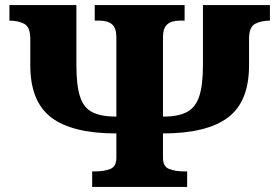

<svg xmlns="http://www.w3.org/2000/svg" viewBox="-20 -734 1096 754"><path d="M342 0V-61H355Q389 -61 413 -70.5Q437 -80 437 -114V-210Q264 -210 181.5 -272.5Q99 -335 99 -477V-581Q99 -628 75 -640.5Q51 -653 17 -653V-714H280V-478Q280 -398 294.5 -354Q309 -310 343.5 -293Q378 -276 437 -276V-588Q437 -623 420.5 -638Q404 -653 370 -653H352V-714H705V-653H687Q653 -653 636.5 -638Q620 -623 620 -588V-276Q680 -276 714 -294Q748 -312 762.5 -356Q777 -400 777 -478V-714H1040V-653Q1006 -653 982 -640.5Q958 -628 958 -581V-477Q958 -334 874.5 -272Q791 -210 620 -210V-114Q620 -80 644 -70.5Q668 -61 702 -61H715V0Z"/></svg>

Font: Noto Serif Black
Style: Regular
Weight: 900
Designer: Monotype Design Team
Foundry: Monotype Imaging Inc.
Version: Version 2.014; ttfautohint (v1.8.4.7-5d5b)